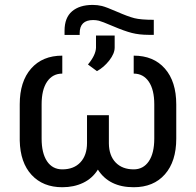

<svg xmlns="http://www.w3.org/2000/svg" viewBox="-20 -763 808 793"><path d="M532.2 -533.2Q614.3 -533.2 661.1 -479.7Q708 -426.3 708 -331.5V-190.4Q708 -96.2 661.1 -43Q614.3 10.3 532.2 10.3Q430.7 10.3 384.3 -62.5Q361.3 -25.9 323.2 -7.8Q285.2 10.3 237.3 10.3Q157.7 10.3 110.6 -40.5Q63.5 -91.3 61.5 -182.6V-332Q61.5 -426.3 108.4 -479.7Q155.3 -533.2 237.3 -533.2V-459Q197.3 -459 174.6 -425.8Q151.9 -392.6 151.9 -332V-190.4Q151.9 -130.4 174.3 -96.9Q196.8 -63.5 237.3 -63.5Q285.2 -63.5 312.3 -92.8Q339.4 -122.1 339.4 -172.4V-287.1H429.7V-170.9Q430.2 -120.6 457.5 -92Q484.9 -63.5 532.2 -63.5Q571.8 -63.5 594.5 -96.7Q617.2 -129.9 617.2 -190.9V-332Q617.2 -392.6 594.5 -425.8Q571.8 -459 532.2 -459ZM615.2 -681.2V-619.1H593.8Q555.2 -619.1 524.4 -627Q493.7 -634.8 446.8 -654.8Q399.9 -674.8 388.2 -677.5Q376.5 -680.2 364.7 -680.2Q309.1 -680.2 309.1 -626V-618.7H246.6V-636.2Q246.6 -689.9 277.6 -716.3Q308.6 -742.7 362.8 -742.7Q382.8 -742.7 400.9 -738.3Q418.9 -733.9 463.6 -714.4Q508.3 -694.8 534.9 -688Q561.5 -681.2 615.2 -681.2ZM343.3 -496.6Q375 -534.7 376.5 -565.4V-616.2H453.6V-566.4Q453.6 -542 431.4 -513.4Q409.2 -484.9 380.4 -469.2Z"/></svg>

Font: Roboto-o
Style: o-Regular
Weight: 400
Designer: Google
Version: Version 2.134; 2016; ttfautohint (v1.6)